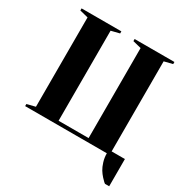

<svg xmlns="http://www.w3.org/2000/svg" viewBox="-194 -860 1152 1191"><g transform="rotate(30 382.5 -265.0)"><path d="M635 0H50V-15L110 -30V-670L50 -685V-700H335V-685L275 -670V-25H490V-670L430 -685V-700H715V-685L655 -670V-25H750V170H720Q717 168 711 163Q705 158 690.5 142Q676 126 664.5 107.5Q653 89 644 60Q635 31 635 0Z"/></g></svg>

Font: Yeseva One
Style: Regular
Weight: 400
Designer: Jovanny Lemonad
Foundry: Jovanny Lemonad
Version: Version 2.000